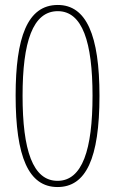

<svg xmlns="http://www.w3.org/2000/svg" viewBox="-20 -744 465 774"><path d="M212 10C326 10 381 -104 381 -358C381 -602 328 -724 213 -724C90 -724 43 -592 43 -359C43 -112 95 10 212 10ZM212 -15C112 -15 71 -139 71 -358C71 -575 112 -699 213 -699C312 -699 353 -575 353 -358C353 -141 312 -15 212 -15Z"/></svg>

Font: Noto Serif Sinhala ExtraCondensed Thin
Style: Regular
Weight: 100
Width: 2
Designer: Jelle Bosma - Monotype Design Team
Foundry: Monotype Imaging Inc.
Version: Version 2.007